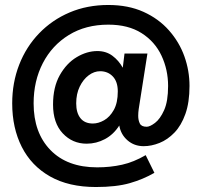

<svg xmlns="http://www.w3.org/2000/svg" viewBox="-20 -735 810 771"><path d="M29 -320Q29 -403 57 -475Q85 -547 137 -601Q189 -655 259.5 -685Q330 -715 415 -715Q495 -715 556 -687.5Q617 -660 658.5 -613Q700 -566 720.5 -508.5Q741 -451 741 -390Q741 -324 724.5 -277.5Q708 -231 680.5 -202.5Q653 -174 620.5 -161Q588 -148 557 -148Q519 -148 492 -171.5Q465 -195 459 -231Q436 -195 401.5 -176.5Q367 -158 328 -158Q271 -158 232 -199.5Q193 -241 193 -315Q193 -385 220 -433Q247 -481 288 -505.5Q329 -530 371 -530Q406 -530 431.5 -511Q457 -492 473 -463L480 -520H572L537 -297Q535 -283 535 -270Q535 -252 541.5 -239Q548 -226 569 -226Q582 -226 602.5 -241.5Q623 -257 639 -292.5Q655 -328 655 -390Q655 -455 628.5 -511.5Q602 -568 548.5 -602Q495 -636 415 -636Q324 -636 256.5 -594.5Q189 -553 152 -481.5Q115 -410 115 -320Q115 -202 182.5 -132.5Q250 -63 370 -63Q423 -63 470 -73.5Q517 -84 565 -112L600 -41Q555 -15 501 0.5Q447 16 365 16Q256 16 181 -26.5Q106 -69 67.5 -145Q29 -221 29 -320ZM286 -320Q286 -282 303 -260.5Q320 -239 353 -239Q375 -239 398 -252Q421 -265 437 -293.5Q453 -322 453 -368Q453 -407 433 -428Q413 -449 382 -449Q358 -449 336 -432.5Q314 -416 300 -387Q286 -358 286 -320Z"/></svg>

Font: Jost* Medium
Style: Regular
Weight: 500
Version: Version 3.7